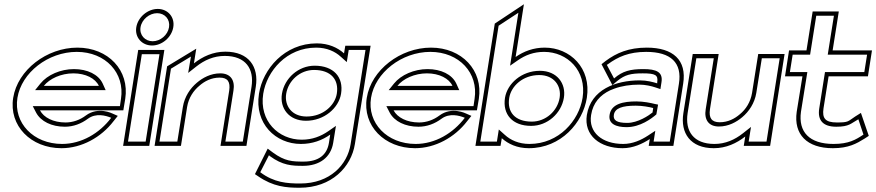

<svg xmlns="http://www.w3.org/2000/svg" viewBox="-20 -686 4121 903"><path d="M42 -226C21 -95 125 11 269 11C364 11 456 -40 514 -116L534 -141L509 -152C509 -152 442 -186 384 -143C356 -122 323 -110 288 -110C231 -110 186 -133 168 -167H560L569 -221C590 -355 489 -462 344 -462C200 -462 63 -357 42 -226ZM62 -226C81 -344 206 -442 341 -442C477 -442 568 -342 549 -221L544 -187H134L150 -156C172 -115 223 -90 285 -90C325 -90 362 -104 394 -128C431 -155 477 -143 503 -132C448 -59 363 -9 272 -9C137 -9 43 -108 62 -226ZM145 -262H477L463 -293C443 -336 391 -361 328 -361C265 -361 203 -334 170 -293ZM186 -282C213 -316 267 -341 325 -341C383 -341 429 -317 445 -282Z M621 -558C613 -510 648 -472 695 -472C742 -472 787 -510 795 -558C803 -606 769 -644 722 -644C675 -644 629 -606 621 -558ZM641 -558C647 -595 683 -624 719 -624C755 -624 781 -595 775 -558C769 -521 734 -492 698 -492C662 -492 635 -521 641 -558ZM559 0H682L753 -451H630ZM582 -20 647 -431H730L665 -20Z M707 0H831L860 -183C867 -226 890 -260 918 -283C942 -304 974 -321 1013 -321C1051 -321 1064 -301 1058 -260L1017 0H1139L1183 -278C1198 -372 1150 -443 1040 -443C982 -443 933 -420 892 -388L903 -457L766 -374ZM730 -20 784 -363 878 -420 865 -343 903 -373C941 -403 985 -423 1037 -423C1136 -423 1176 -362 1163 -278L1122 -20H1040L1078 -260C1086 -308 1065 -341 1016 -341C971 -341 933 -320 906 -297C875 -271 848 -232 840 -183L814 -20Z M1198 -245C1176 -105 1276 -9 1395 -9C1449 -9 1495 -26 1533 -53L1527 -14C1518 42 1479 74 1408 74C1356 74 1320 73 1263 31L1239 13L1179 133L1194 143C1265 192 1326 197 1389 197C1540 197 1632 99 1649 -8L1723 -471H1604L1598 -435C1568 -462 1525 -482 1470 -482C1318 -482 1216 -361 1198 -245ZM1218 -245C1235 -352 1328 -462 1467 -462C1517 -462 1556 -444 1583 -419L1611 -394L1620 -451H1699L1629 -8C1614 88 1533 177 1392 177C1331 177 1269 173 1204 124L1245 44L1249 48C1309 92 1353 94 1405 94C1483 94 1536 54 1547 -14L1560 -94L1524 -69C1489 -45 1449 -29 1399 -29C1290 -29 1198 -117 1218 -245ZM1306 -245C1295 -178 1338 -118 1419 -118C1505 -118 1573 -178 1584 -245C1597 -324 1548 -377 1460 -377C1383 -377 1318 -318 1306 -245ZM1326 -245C1336 -307 1391 -357 1457 -357C1536 -357 1575 -312 1564 -245C1555 -190 1499 -138 1422 -138C1352 -138 1317 -189 1326 -245Z M1705 -226C1684 -95 1788 11 1932 11C2027 11 2119 -40 2177 -116L2197 -141L2172 -152C2172 -152 2105 -186 2047 -143C2019 -122 1986 -110 1951 -110C1894 -110 1849 -133 1831 -167H2223L2232 -221C2253 -355 2152 -462 2007 -462C1863 -462 1726 -357 1705 -226ZM1725 -226C1744 -344 1869 -442 2004 -442C2140 -442 2231 -342 2212 -221L2207 -187H1797L1813 -156C1835 -115 1886 -90 1948 -90C1988 -90 2025 -104 2057 -128C2094 -155 2140 -143 2166 -132C2111 -59 2026 -9 1935 -9C1800 -9 1706 -108 1725 -226ZM1808 -262H2140L2126 -293C2106 -336 2054 -361 1991 -361C1928 -361 1866 -334 1833 -293ZM1849 -282C1876 -316 1930 -341 1988 -341C2046 -341 2092 -317 2108 -282Z M2216 0H2334L2340 -36C2370 -9 2412 11 2467 11C2619 11 2722 -110 2740 -226C2762 -366 2661 -462 2542 -462C2489 -462 2444 -445 2405 -418L2444 -666L2307 -575ZM2239 -20 2325 -565 2418 -626 2379 -377 2415 -402C2451 -427 2490 -442 2539 -442C2648 -442 2740 -354 2720 -226C2703 -119 2609 -9 2470 -9C2420 -9 2381 -27 2354 -52L2326 -77L2317 -20ZM2355 -226C2343 -148 2390 -94 2478 -94C2555 -94 2620 -153 2632 -226C2643 -293 2600 -353 2519 -353C2433 -353 2366 -293 2355 -226ZM2375 -226C2384 -281 2439 -333 2516 -333C2586 -333 2621 -282 2612 -226C2602 -164 2547 -114 2481 -114C2402 -114 2364 -159 2375 -226Z M2740 -145C2725 -49 2802 11 2908 11C2958 11 3002 -10 3036 -32L3031 0H3147L3193 -292C3211 -404 3145 -462 3022 -462C2937 -462 2879 -437 2828 -399L2809 -384L2860 -286L2884 -306C2919 -334 2946 -341 3003 -341C3063 -341 3076 -333 3071 -299V-294C3052 -300 3022 -308 2989 -308C2876 -308 2759 -265 2740 -145ZM2760 -145C2769 -203 2803 -239 2849 -261L2869 -269C2904 -282 2945 -288 2986 -288C3016 -288 3044 -281 3062 -275L3086 -267L3091 -299C3099 -348 3066 -361 3006 -361C2945 -361 2908 -352 2868 -317L2834 -381L2839 -384C2887 -419 2938 -442 3019 -442C3135 -442 3189 -391 3173 -292L3130 -20H3054L3062 -71L3027 -48C2995 -27 2955 -9 2911 -9C2811 -9 2747 -64 2760 -145ZM2847 -146C2840 -103 2878 -88 2927 -88C2991 -88 3044 -128 3067 -148L3075 -194L3060 -197C3040 -202 3007 -209 2973 -209C2912 -209 2855 -198 2847 -146ZM2867 -146C2872 -177 2906 -189 2970 -189C3001 -189 3033 -183 3052 -178L3049 -157C3032 -143 2980 -108 2930 -108C2881 -108 2863 -120 2867 -146Z M3194 -154C3179 -60 3227 11 3337 11C3395 11 3444 -12 3485 -44L3478 0H3602L3670 -432H3546L3517 -249C3510 -206 3488 -172 3460 -149C3436 -128 3404 -111 3365 -111C3327 -111 3313 -131 3319 -172L3360 -432H3238ZM3214 -154 3255 -412H3337L3299 -172C3291 -124 3312 -91 3361 -91C3406 -91 3444 -112 3471 -135C3502 -161 3529 -200 3537 -249L3563 -412H3647L3585 -20H3501L3512 -89L3474 -59C3436 -29 3392 -9 3340 -9C3241 -9 3201 -70 3214 -154Z M3672 -327H3754L3727 -160C3712 -54 3775 11 3897 11C3971 11 4009 -11 4046 -34L4066 -47L4029 -155L4002 -138C3967 -115 3972 -110 3916 -110C3862 -110 3846 -129 3853 -176L3877 -327H4062L4081 -449H3896L3925 -632H3802L3773 -449H3691ZM3695 -347 3708 -429H3790L3819 -612H3902L3873 -429H4058L4045 -347H3860L3833 -176C3824 -119 3852 -90 3913 -90C3975 -90 3982 -106 4017 -125L4041 -53C4005 -29 3972 -9 3900 -9C3786 -9 3734 -66 3747 -160L3777 -347Z"/></svg>

Font: Charger Pro
Style: OlObl
Weight: 900
Designer: Jasper
Foundry: Cannot Into Space Fonts
Version: Version 1.09